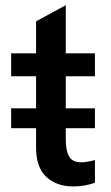

<svg xmlns="http://www.w3.org/2000/svg" viewBox="-20 -694 419 724"><path d="M256 9Q193.5 9 154.8 -26.8Q116 -62.5 116 -138.5V-210.5H22V-285.5H116V-406.5H22V-493H116V-613.5L228 -674.5V-493H338V-406.5H228V-285.5H338V-210.5H228V-169Q228 -124.5 241 -103.2Q254 -82 286 -82Q306.5 -82 338 -90.5V-5Q300 9 256 9Z"/></svg>

Font: HK Grotesk SemiBold
Style: Regular
Weight: 600
Designer: Alfredo Marco Pradil
Foundry: Hanken Design Co.
Version: Version 3.001;FEAKit 1.0